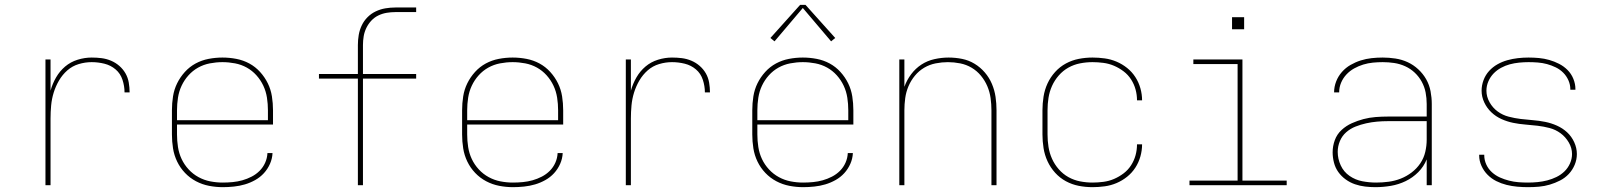

<svg xmlns="http://www.w3.org/2000/svg" viewBox="-20 -766 6640 794"><path d="M168 0V-520H189V-391Q197 -420 212 -446Q227 -472 249.5 -491Q272 -510 301 -519Q330 -528 359 -528Q380 -528 400 -525.5Q420 -523 439 -515Q458 -507 473.5 -493.5Q489 -480 499 -462.5Q509 -445 512.5 -424.5Q516 -404 516 -384H495Q495 -410 486.5 -436Q478 -462 458 -479Q438 -496 412 -502.5Q386 -509 359 -509Q332 -509 305.5 -501Q279 -493 258.5 -475Q238 -457 224 -433Q210 -409 202 -383Q194 -357 191.5 -330Q189 -303 189 -276V0Z M901 8Q873 8 844.5 2.5Q816 -3 790.5 -16.5Q765 -30 745 -51Q725 -72 712.5 -98Q700 -124 695.5 -152.5Q691 -181 691 -210V-310Q691 -339 695.5 -367.5Q700 -396 712.5 -421.5Q725 -447 744.5 -468.5Q764 -490 789 -503.5Q814 -517 842.5 -522.5Q871 -528 900 -528Q929 -528 957.5 -522.5Q986 -517 1011 -503.5Q1036 -490 1055.5 -468.5Q1075 -447 1087.5 -421.5Q1100 -396 1104.5 -367.5Q1109 -339 1109 -310V-251H712V-210Q712 -184 716 -158Q720 -132 731 -108.5Q742 -85 760 -65.5Q778 -46 801 -33.5Q824 -21 849.5 -16Q875 -11 901 -11Q922 -11 942.5 -13Q963 -15 982.5 -20.5Q1002 -26 1020.5 -35.5Q1039 -45 1053.5 -59.5Q1068 -74 1076.5 -93Q1085 -112 1086 -133H1107Q1106 -110 1096.5 -88.5Q1087 -67 1071.5 -50Q1056 -33 1035.5 -21.5Q1015 -10 993 -3.5Q971 3 947.5 5.5Q924 8 901 8ZM712 -269H1088V-310Q1088 -336 1084 -362Q1080 -388 1069 -411.5Q1058 -435 1040.5 -454.5Q1023 -474 1000.5 -486.5Q978 -499 952 -504Q926 -509 900 -509Q874 -509 848 -504Q822 -499 799.5 -486.5Q777 -474 759.5 -454.5Q742 -435 731 -411.5Q720 -388 716 -362Q712 -336 712 -310Z M1460 0V-441H1299V-460H1460V-580Q1460 -601 1463.5 -621.5Q1467 -642 1476 -661Q1485 -680 1500 -695Q1515 -710 1534 -719Q1553 -728 1573.5 -731.5Q1594 -735 1615 -735H1701V-716H1615Q1597 -716 1579 -713Q1561 -710 1544.5 -702Q1528 -694 1515.5 -680.5Q1503 -667 1495 -650.5Q1487 -634 1484 -616Q1481 -598 1481 -580V-460H1701V-441H1481V0Z M2101 8Q2073 8 2044.5 2.5Q2016 -3 1990.5 -16.5Q1965 -30 1945 -51Q1925 -72 1912.5 -98Q1900 -124 1895.5 -152.5Q1891 -181 1891 -210V-310Q1891 -339 1895.5 -367.5Q1900 -396 1912.5 -421.5Q1925 -447 1944.5 -468.5Q1964 -490 1989 -503.5Q2014 -517 2042.5 -522.5Q2071 -528 2100 -528Q2129 -528 2157.5 -522.5Q2186 -517 2211 -503.5Q2236 -490 2255.5 -468.5Q2275 -447 2287.5 -421.5Q2300 -396 2304.5 -367.5Q2309 -339 2309 -310V-251H1912V-210Q1912 -184 1916 -158Q1920 -132 1931 -108.5Q1942 -85 1960 -65.5Q1978 -46 2001 -33.5Q2024 -21 2049.5 -16Q2075 -11 2101 -11Q2122 -11 2142.5 -13Q2163 -15 2182.5 -20.5Q2202 -26 2220.5 -35.5Q2239 -45 2253.5 -59.5Q2268 -74 2276.5 -93Q2285 -112 2286 -133H2307Q2306 -110 2296.5 -88.5Q2287 -67 2271.5 -50Q2256 -33 2235.5 -21.5Q2215 -10 2193 -3.5Q2171 3 2147.5 5.5Q2124 8 2101 8ZM1912 -269H2288V-310Q2288 -336 2284 -362Q2280 -388 2269 -411.5Q2258 -435 2240.5 -454.5Q2223 -474 2200.5 -486.5Q2178 -499 2152 -504Q2126 -509 2100 -509Q2074 -509 2048 -504Q2022 -499 1999.5 -486.5Q1977 -474 1959.5 -454.5Q1942 -435 1931 -411.5Q1920 -388 1916 -362Q1912 -336 1912 -310Z M2568 0V-520H2589V-391Q2597 -420 2612 -446Q2627 -472 2649.5 -491Q2672 -510 2701 -519Q2730 -528 2759 -528Q2780 -528 2800 -525.5Q2820 -523 2839 -515Q2858 -507 2873.5 -493.5Q2889 -480 2899 -462.5Q2909 -445 2912.5 -424.5Q2916 -404 2916 -384H2895Q2895 -410 2886.5 -436Q2878 -462 2858 -479Q2838 -496 2812 -502.5Q2786 -509 2759 -509Q2732 -509 2705.5 -501Q2679 -493 2658.5 -475Q2638 -457 2624 -433Q2610 -409 2602 -383Q2594 -357 2591.5 -330Q2589 -303 2589 -276V0Z M3301 8Q3273 8 3244.5 2.5Q3216 -3 3190.5 -16.5Q3165 -30 3145 -51Q3125 -72 3112.5 -98Q3100 -124 3095.5 -152.5Q3091 -181 3091 -210V-310Q3091 -339 3095.5 -367.5Q3100 -396 3112.5 -421.5Q3125 -447 3144.5 -468.5Q3164 -490 3189 -503.5Q3214 -517 3242.5 -522.5Q3271 -528 3300 -528Q3329 -528 3357.5 -522.5Q3386 -517 3411 -503.5Q3436 -490 3455.5 -468.5Q3475 -447 3487.5 -421.5Q3500 -396 3504.5 -367.5Q3509 -339 3509 -310V-251H3112V-210Q3112 -184 3116 -158Q3120 -132 3131 -108.5Q3142 -85 3160 -65.5Q3178 -46 3201 -33.5Q3224 -21 3249.5 -16Q3275 -11 3301 -11Q3322 -11 3342.5 -13Q3363 -15 3382.5 -20.5Q3402 -26 3420.5 -35.5Q3439 -45 3453.5 -59.5Q3468 -74 3476.5 -93Q3485 -112 3486 -133H3507Q3506 -110 3496.5 -88.5Q3487 -67 3471.5 -50Q3456 -33 3435.5 -21.5Q3415 -10 3393 -3.5Q3371 3 3347.5 5.5Q3324 8 3301 8ZM3112 -269H3488V-310Q3488 -336 3484 -362Q3480 -388 3469 -411.5Q3458 -435 3440.5 -454.5Q3423 -474 3400.5 -486.5Q3378 -499 3352 -504Q3326 -509 3300 -509Q3274 -509 3248 -504Q3222 -499 3199.5 -486.5Q3177 -474 3159.5 -454.5Q3142 -435 3131 -411.5Q3120 -388 3116 -362Q3112 -336 3112 -310ZM3183 -595 3166 -609 3289 -746H3311L3434 -609L3417 -595L3300 -733Z M3699 0V-520H3720V-407Q3730 -435 3748 -459Q3766 -483 3790.5 -499Q3815 -515 3844.5 -521.5Q3874 -528 3903 -528Q3931 -528 3958.5 -522.5Q3986 -517 4010 -502.5Q4034 -488 4052.5 -466.5Q4071 -445 4082 -419Q4093 -393 4097 -365.5Q4101 -338 4101 -310V0H4080V-310Q4080 -335 4076.5 -360.5Q4073 -386 4063 -409.5Q4053 -433 4036.5 -453Q4020 -473 3998 -486Q3976 -499 3950.5 -504Q3925 -509 3900 -509Q3875 -509 3849.5 -504Q3824 -499 3802 -486Q3780 -473 3763.5 -453Q3747 -433 3737 -409.5Q3727 -386 3723.5 -360.5Q3720 -335 3720 -310V0Z M4498 8Q4469 8 4441 2.5Q4413 -3 4388 -16.5Q4363 -30 4343.5 -51.5Q4324 -73 4312 -99Q4300 -125 4295.5 -153.5Q4291 -182 4291 -210V-310Q4291 -338 4295.5 -366.5Q4300 -395 4312 -421Q4324 -447 4343.5 -468.5Q4363 -490 4388 -503.5Q4413 -517 4441 -522.5Q4469 -528 4498 -528Q4523 -528 4548.5 -524.5Q4574 -521 4597.5 -511Q4621 -501 4641 -485Q4661 -469 4675 -447.5Q4689 -426 4696 -401Q4703 -376 4703 -351H4682Q4682 -374 4676 -396Q4670 -418 4657.5 -437.5Q4645 -457 4626.5 -471Q4608 -485 4587 -494Q4566 -503 4543 -506Q4520 -509 4498 -509Q4472 -509 4446.5 -504Q4421 -499 4398.5 -486.5Q4376 -474 4358.5 -454Q4341 -434 4330.5 -410.5Q4320 -387 4316 -361.5Q4312 -336 4312 -310V-210Q4312 -184 4316 -158.5Q4320 -133 4330.5 -109.5Q4341 -86 4358.5 -66Q4376 -46 4398.5 -33.5Q4421 -21 4446.5 -16Q4472 -11 4498 -11Q4520 -11 4543 -14Q4566 -17 4587 -26Q4608 -35 4626.5 -49Q4645 -63 4657.5 -82.5Q4670 -102 4676 -124Q4682 -146 4682 -169H4703Q4703 -144 4696 -119Q4689 -94 4675 -72.5Q4661 -51 4641 -35Q4621 -19 4597.5 -9Q4574 1 4548.5 4.5Q4523 8 4498 8Z M4899 0V-19H5098V-501H4915V-520H5118V-19H5301V0ZM5075 -645V-695H5125V-645Z M5668 8Q5647 8 5625.5 5.5Q5604 3 5583.5 -4Q5563 -11 5545 -24Q5527 -37 5514.5 -54.5Q5502 -72 5496.5 -93.5Q5491 -115 5491 -136Q5491 -162 5500 -186.5Q5509 -211 5528 -228.5Q5547 -246 5570.5 -256.5Q5594 -267 5618.5 -273.5Q5643 -280 5669 -282Q5695 -284 5720 -284H5880V-336Q5880 -360 5875.5 -383.5Q5871 -407 5859.5 -428Q5848 -449 5830.5 -465.5Q5813 -482 5791 -492Q5769 -502 5745.5 -505.5Q5722 -509 5698 -509Q5678 -509 5657.5 -507Q5637 -505 5617.5 -499Q5598 -493 5580 -483Q5562 -473 5548 -458Q5534 -443 5526 -424Q5518 -405 5518 -384H5497Q5497 -407 5505.5 -429Q5514 -451 5529.5 -468.5Q5545 -486 5565 -497.5Q5585 -509 5607 -516Q5629 -523 5652 -525.5Q5675 -528 5698 -528Q5724 -528 5750.5 -524Q5777 -520 5801 -509Q5825 -498 5845 -479.5Q5865 -461 5878 -438Q5891 -415 5896 -388.5Q5901 -362 5901 -336V0H5880V-107Q5868 -77 5845 -54Q5822 -31 5793 -17Q5764 -3 5732 2.5Q5700 8 5668 8ZM5671 -11Q5697 -11 5723 -14.5Q5749 -18 5773 -27.5Q5797 -37 5818 -53Q5839 -69 5853.5 -90.5Q5868 -112 5874 -137.5Q5880 -163 5880 -189V-265H5720Q5697 -265 5674.5 -263Q5652 -261 5629.5 -256Q5607 -251 5585.5 -242.5Q5564 -234 5547 -219Q5530 -204 5521 -182.5Q5512 -161 5512 -138Q5512 -109 5524.5 -82Q5537 -55 5561 -38.5Q5585 -22 5613.5 -16.5Q5642 -11 5671 -11Z M6299 8Q6277 8 6254.5 6Q6232 4 6210 -1.5Q6188 -7 6168 -17Q6148 -27 6132 -43Q6116 -59 6106.5 -80Q6097 -101 6097 -123Q6097 -124 6097 -124.5Q6097 -125 6097 -126H6118Q6118 -125 6118 -124.5Q6118 -124 6118 -124Q6118 -104 6126.5 -85.5Q6135 -67 6150 -53.5Q6165 -40 6183 -32Q6201 -24 6220.5 -19Q6240 -14 6259.5 -12.5Q6279 -11 6299 -11Q6319 -11 6339 -13Q6359 -15 6378.5 -20Q6398 -25 6416.5 -34Q6435 -43 6449.5 -57Q6464 -71 6472.5 -90Q6481 -109 6481 -129Q6481 -154 6467.5 -177Q6454 -200 6433.5 -215Q6413 -230 6388.5 -236.5Q6364 -243 6338.5 -246Q6313 -249 6287.5 -251Q6262 -253 6237.5 -258Q6213 -263 6189.5 -273.5Q6166 -284 6147.5 -301.5Q6129 -319 6118 -342.5Q6107 -366 6107 -391Q6107 -413 6115 -434.5Q6123 -456 6138 -472.5Q6153 -489 6172.5 -500Q6192 -511 6213.5 -517Q6235 -523 6257 -525.5Q6279 -528 6301 -528Q6323 -528 6344.5 -526Q6366 -524 6387 -518Q6408 -512 6427.5 -502Q6447 -492 6462.5 -476.5Q6478 -461 6486.5 -440Q6495 -419 6495 -398Q6495 -397 6495 -396Q6495 -395 6495 -395H6474Q6474 -395 6474 -395.5Q6474 -396 6474 -397Q6474 -416 6466 -434Q6458 -452 6444.5 -465.5Q6431 -479 6413.5 -487.5Q6396 -496 6377.5 -501Q6359 -506 6339.5 -507.5Q6320 -509 6301 -509Q6282 -509 6262 -507Q6242 -505 6223.5 -500Q6205 -495 6187.5 -485.5Q6170 -476 6156.5 -462Q6143 -448 6135 -429.5Q6127 -411 6127 -391Q6127 -366 6140 -343Q6153 -320 6173.5 -305Q6194 -290 6219 -283.5Q6244 -277 6269 -274Q6294 -271 6319.5 -269Q6345 -267 6370 -262Q6395 -257 6418.5 -246.5Q6442 -236 6460.5 -219Q6479 -202 6490 -178Q6501 -154 6501 -129Q6501 -106 6492 -84.5Q6483 -63 6467.5 -46.5Q6452 -30 6431.5 -19.5Q6411 -9 6389 -2.5Q6367 4 6344.5 6Q6322 8 6299 8Z"/></svg>

Font: Iosevka SS04 Thin Extended
Style: Regular
Weight: 100
Width: 7
Monospace: yes
Designer: Belleve Invis
Foundry: Belleve Invis
Version: Version 19.0.0; ttfautohint (v1.8.4)